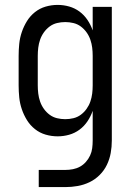

<svg xmlns="http://www.w3.org/2000/svg" viewBox="-20 -548 540 783"><path d="M138 215V145H246Q262 145 277.5 142Q293 139 306.5 131.5Q320 124 330.5 112Q341 100 347.5 86Q354 72 356 56.5Q358 41 358 25V-96Q350 -73 336.5 -53Q323 -33 304 -19Q285 -5 262 1.5Q239 8 215 8Q190 8 166 1Q142 -6 122.5 -21.5Q103 -37 90 -58Q77 -79 69 -102.5Q61 -126 58.5 -150.5Q56 -175 56 -200V-320Q56 -345 58.5 -369.5Q61 -394 69 -417.5Q77 -441 90 -462Q103 -483 122.5 -498.5Q142 -514 166 -521Q190 -528 215 -528Q239 -528 262 -521.5Q285 -515 304 -501Q323 -487 336.5 -467Q350 -447 358 -424V-520H436V25Q436 51 431.5 76Q427 101 416 124Q405 147 386.5 165.5Q368 184 345 195Q322 206 297 210.5Q272 215 246 215ZM246 -62Q263 -62 279.5 -66Q296 -70 309.5 -80Q323 -90 333 -104Q343 -118 348.5 -134Q354 -150 356 -166.5Q358 -183 358 -200V-320Q358 -337 356 -353.5Q354 -370 348.5 -386Q343 -402 333 -416Q323 -430 309.5 -440Q296 -450 279.5 -454Q263 -458 246 -458Q229 -458 212.5 -454Q196 -450 182.5 -440Q169 -430 159 -416Q149 -402 143.5 -386Q138 -370 136 -353.5Q134 -337 134 -320V-200Q134 -183 136 -166.5Q138 -150 143.5 -134Q149 -118 159 -104Q169 -90 182.5 -80Q196 -70 212.5 -66Q229 -62 246 -62Z"/></svg>

Font: Iosevka Term Curly
Style: Regular
Weight: 400
Designer: Belleve Invis
Foundry: Belleve Invis
Version: Version 32.3.0